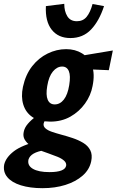

<svg xmlns="http://www.w3.org/2000/svg" viewBox="-85 -695 610 1004"><path d="M137 289Q72 289 24 274Q-24 259 -47 231Q-70 203 -63 165Q-54 128 -12.5 96Q29 64 121 41L150 90Q112 96 91 108Q70 120 64 139Q57 170 86.5 187.5Q116 205 174 205Q214 205 236 196.5Q258 188 261 171Q263 157 250.5 145.5Q238 134 216 125Q194 116 168 107Q144 99 119 89.5Q94 80 74.5 66.5Q55 53 44.5 35.5Q34 18 39 -5Q43 -27 60.5 -47.5Q78 -68 103 -86Q128 -104 154 -118L182 -91Q172 -84 164 -78Q156 -72 150.5 -65Q145 -58 143 -48Q141 -34 153 -23.5Q165 -13 187 -5.5Q209 2 235 9Q265 17 295 27Q325 37 350 52Q375 67 387 90.5Q399 114 392 148Q383 192 347 223.5Q311 255 257 272Q203 289 137 289ZM178 -59Q120 -59 85 -82.5Q50 -106 37 -147.5Q24 -189 35 -241Q49 -305 83 -348.5Q117 -392 164 -415Q211 -438 261 -438Q308 -438 344 -416Q380 -394 396 -351Q412 -308 399 -245Q390 -196 359.5 -153.5Q329 -111 283 -85Q237 -59 178 -59ZM201 -149Q229 -149 249 -174.5Q269 -200 277 -250Q285 -299 275 -323Q265 -347 240 -347Q213 -347 191.5 -321Q170 -295 162 -245Q154 -198 164.5 -173.5Q175 -149 201 -149ZM484 -328 320 -335 325 -401 505 -431ZM283 -496Q220 -496 185.5 -539.5Q151 -583 155 -663L251 -675Q251 -636 267 -610Q283 -584 317 -584Q349 -584 368 -607Q387 -630 399 -674L459 -663Q434 -586 391.5 -541Q349 -496 283 -496Z"/></svg>

Font: Ysabeau Office ExtraBold
Style: Italic
Weight: 800
Italic angle: -12°
Designer: Christian Thalmann (Catharsis Fonts)
Version: Version 2.001;gftools[0.9.30]; featfreeze: tnum,lnum,ss02